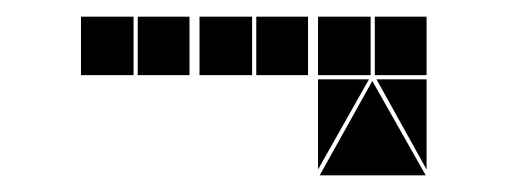

<svg xmlns="http://www.w3.org/2000/svg" viewBox="-20 -302 608 230"><path d="M282 -282V-212H219V-282ZM424 -282V-212H361V-282ZM349 -282V-212H287V-282ZM491 -282V-212H429V-282ZM140 -212H77V-282H140ZM207 -212H145V-282H207ZM363 -92 426 -205 490 -92ZM361 -207H422L361 -99ZM491 -207V-99L431 -207Z"/></svg>

Font: CAT DyFa
Style: Regular
Weight: 400
Designer: Peter Wiegel
Foundry: Peter Wiegel
Version: Version 1.001; ttfautohint (v1.3)